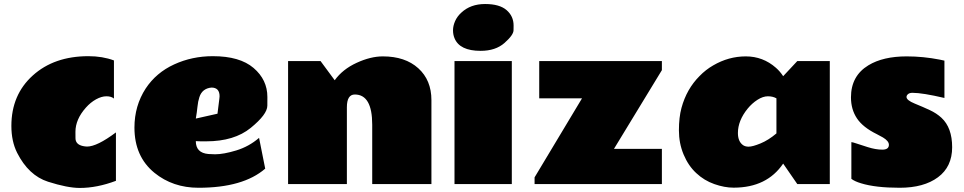

<svg xmlns="http://www.w3.org/2000/svg" viewBox="-20 -908 4757 947"><path d="M409.2 -185.1Q458.5 -185.1 551.8 -254.9V-16.1Q458.5 19 373.5 19Q313 19 217 -11.7Q121.1 -42.5 64.5 -154.3Q36.1 -210.9 36.1 -287.1Q36.1 -440.4 141.6 -535.6Q247.1 -630.9 416 -630.9Q485.8 -630.9 542 -609.9V-421.9Q528.8 -433.1 504.9 -433.1Q481 -433.1 453.6 -418Q426.3 -402.8 403.8 -377.4Q352.1 -319.3 352.1 -257.8Q352.1 -257.3 352.3 -226.3Q352.5 -195.3 389.6 -187.5Q399.4 -185.5 409.2 -185.1Z M997.1 -210.9Q997.1 -210.9 970.2 -210.9Q957.5 -210.9 945.8 -211.9Q945.8 -153.8 1007.8 -148.4Q1024.9 -147 1041 -147Q1082.5 -147 1145.3 -166Q1208 -185.1 1257.8 -228L1288.1 -76.2Q1179.2 18.1 959 18.1Q832.5 18.1 741.7 -55.7Q643.1 -136.2 643.1 -278.8Q643.1 -386.2 698.7 -471.7Q750.5 -549.8 838.9 -590.3Q927.2 -630.9 1029.8 -630.9Q1162.6 -630.9 1230.7 -572.8Q1298.8 -514.6 1298.8 -429.7Q1298.8 -429.7 1298.6 -386.7Q1298.3 -343.8 1216.8 -277.3Q1135.3 -210.9 997.1 -210.9ZM1063 -433.1Q1063 -476.1 1022.9 -476.1Q977.1 -471.7 963.4 -428.7Q956.5 -408.2 953.9 -381.1Q951.2 -354 945.8 -323.2L1052.7 -347.2L1062 -421.9Z M1730 -441.9Q1690.9 -441.9 1690.9 -378.9V0H1400.9V-606.9H1561L1630.9 -512.2Q1669.9 -566.4 1739 -598.1Q1808.1 -629.9 1868.2 -629.9Q1978.5 -629.9 2043.2 -571.3Q2107.9 -512.7 2107.9 -414.1V0H1815.9V-293Q1815.9 -441.9 1730 -441.9Z M2372.6 -888.2Q2443.8 -888.2 2478.5 -858.2Q2513.2 -828.1 2513.2 -782.2Q2513.2 -782.2 2512.9 -758.8Q2512.7 -735.4 2468.5 -696.3Q2424.3 -657.2 2350.6 -657.2Q2247.1 -657.2 2221.7 -719.7Q2214.4 -737.3 2214.4 -758.8Q2214.4 -780.3 2224.6 -803.7Q2234.9 -827.1 2255.4 -845.7Q2300.8 -888.2 2372.6 -888.2ZM2504.4 0H2221.7V-606.9H2504.4Z M2850.6 -422.9H2639.6V-606.9H3244.6V-562L3008.3 -173.8H3244.6V0H2616.7V-33.2Z M3414.1 -54.2Q3375 -90.3 3351.8 -145.8Q3328.6 -201.2 3328.6 -265.1Q3328.6 -329.1 3341.3 -376Q3366.7 -469.2 3430.2 -532.7Q3460.4 -564 3497.6 -585.4Q3573.7 -629.9 3658.4 -629.9Q3743.2 -629.9 3807.1 -573.7Q3827.6 -555.7 3842.8 -532.2L3912.6 -606.9H4072.8V0H3912.6L3842.8 -101.1Q3762.7 17.1 3600.1 17.6Q3599.1 17.6 3597.7 17.6Q3553.7 17.6 3503.4 0Q3453.1 -17.6 3414.1 -54.2ZM3809.6 -422.9Q3792 -433.1 3767.6 -433.1Q3743.2 -433.1 3716.1 -415.8Q3689 -398.4 3667.5 -372.1Q3619.6 -313 3619.6 -252Q3619.6 -209 3646 -191.4Q3656.7 -184.6 3672.4 -184.6Q3692.4 -184.6 3731.4 -200.7Q3770.5 -216.8 3809.6 -250Z M4638.2 -424.8Q4529.8 -450.2 4480.5 -450.2Q4466.3 -450.2 4458.7 -443.8Q4451.2 -437.5 4451.2 -429.7Q4451.2 -413.6 4491.5 -397.2Q4531.7 -380.9 4565.4 -365.2Q4599.1 -349.6 4623.5 -327.1Q4676.3 -278.3 4676.3 -181.9Q4676.3 -85.4 4606.4 -33.7Q4536.6 18.1 4417.5 18.1Q4298.3 18.1 4227.1 -3.9Q4195.8 -13.2 4179.2 -25.9V-207Q4186 -206.5 4203.1 -200.7Q4220.2 -194.8 4259.8 -182.4Q4299.3 -169.9 4331.8 -169.9Q4364.3 -169.9 4364.3 -193.8Q4364.3 -212.4 4335 -230Q4321.8 -237.8 4305.2 -246.1Q4236.3 -279.8 4206.8 -324Q4177.2 -368.2 4177.2 -427.7Q4177.2 -533.7 4263.2 -585.9Q4335.4 -629.9 4452.1 -629.9Q4533.7 -629.9 4615.7 -613.8Q4633.3 -610.4 4638.2 -608.9Z"/></svg>

Font: Fz Rammetto One
Style: Regular
Weight: 400
Designer: Vernon Adams
Foundry: Vernon Adams
Version: Vit hóa bi c Thuy @ FontZin.Com